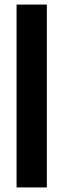

<svg xmlns="http://www.w3.org/2000/svg" viewBox="-20 -820 278 840"><path d="M52.5 0V-800H185V0Z"/></svg>

Font: Big Shoulders Stencil Text Thin ExtraBold
Style: Regular
Weight: 800
Version: Version 2.001